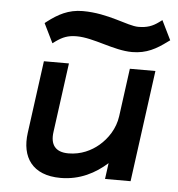

<svg xmlns="http://www.w3.org/2000/svg" viewBox="-49 -684 686 741"><g transform="rotate(5 294.0 -313.5)"><path d="M242.3 -638C186.3 -638 146.1 -615 108.2 -586L99.3 -579L136.1 -504L148.4 -513C172.7 -530 192.9 -539 226.9 -539C293.9 -539 373.2 -497 445.2 -497C501.2 -497 539.2 -519 578.1 -548L588 -555L551.2 -630L539 -621C515.7 -604 494.6 -596 460.6 -596C418.6 -596 342.3 -638 242.3 -638ZM71.4 -151C58.7 -57 102.5 11 212.5 11C287.5 11 346.8 -21 392.4 -62L384 0H483L541.4 -432H442.4L417.3 -246C410.6 -197 383.2 -157 351.6 -130C323.3 -106 283.6 -86 234.6 -86C182.6 -86 163.5 -115 170 -163L206.4 -432H109.4Z"/></g></svg>

Font: Charger
Style: ExBdIt
Weight: 400
Designer: Jasper
Foundry: Cannot Into Space Fonts
Version: Version 0.99